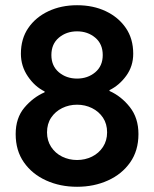

<svg xmlns="http://www.w3.org/2000/svg" viewBox="-20 -705 590 735"><path d="M275 10Q210 10 156.7 -14.2Q103.3 -38.3 71.7 -83.3Q40 -128.3 40 -191.7Q40 -253.3 73.3 -292.9Q106.7 -332.5 150.8 -351.7V-355Q113.3 -373.3 86.7 -412.5Q60 -451.7 60 -499.2Q60 -556.7 88.3 -597.9Q116.7 -639.2 165.4 -662.1Q214.2 -685 275 -685Q336.7 -685 385 -662.1Q433.3 -639.2 461.7 -597.9Q490 -556.7 490 -499.2Q490 -451.7 463.3 -415Q436.7 -378.3 399.2 -360V-356.7Q444.2 -336.7 477.1 -295Q510 -253.3 510 -191.7Q510 -128.3 478.3 -83.3Q446.7 -38.3 393.3 -14.2Q340 10 275 10ZM275 -92.5Q305.8 -92.5 332.1 -105.4Q358.3 -118.3 374.2 -142.5Q390 -166.7 390 -198.3Q390 -230.8 374.2 -254.6Q358.3 -278.3 332.1 -291.2Q305.8 -304.2 275 -304.2Q244.2 -304.2 217.9 -291.2Q191.7 -278.3 175.8 -254.6Q160 -230.8 160 -198.3Q160 -166.7 175.8 -142.5Q191.7 -118.3 217.9 -105.4Q244.2 -92.5 275 -92.5ZM275 -404.2Q315.8 -404.2 344.6 -428.3Q373.3 -452.5 373.3 -494.2Q373.3 -536.7 344.6 -560.8Q315.8 -585 275 -585Q234.2 -585 205.4 -560.8Q176.7 -536.7 176.7 -494.2Q176.7 -452.5 205.4 -428.3Q234.2 -404.2 275 -404.2Z"/></svg>

Font: Funnel Sans SemiBold
Style: Regular
Weight: 600
Designer: NORD ID, Kristian Moeller
Foundry: Dicotype
Version: Version 1.000